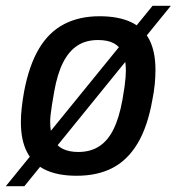

<svg xmlns="http://www.w3.org/2000/svg" viewBox="-44 -594 609 662"><path d="M220 12Q157 12 114.5 -7.5Q72 -27 50 -68Q28 -109 28 -173Q28 -197 31 -223.5Q34 -250 39 -278Q56 -368 90 -425.5Q124 -483 176.5 -510.5Q229 -538 299 -538Q363 -538 406 -518.5Q449 -499 470.5 -458Q492 -417 492 -353Q492 -329 489.5 -303Q487 -277 481 -248Q465 -158 431 -100.5Q397 -43 345 -15.5Q293 12 220 12ZM226 -70Q268 -70 298 -89.5Q328 -109 347.5 -148.5Q367 -188 378 -249Q383 -277 385.5 -295.5Q388 -314 389 -327.5Q390 -341 390 -351Q390 -387 379.5 -410.5Q369 -434 348 -445Q327 -456 294 -456Q252 -456 222.5 -436.5Q193 -417 173.5 -378.5Q154 -340 143 -279Q138 -251 135 -231.5Q132 -212 130.5 -198.5Q129 -185 129 -174Q129 -138 139.5 -115Q150 -92 172 -81Q194 -70 226 -70ZM-24 48 482 -574H545L40 48Z"/></svg>

Font: Archivo SemiCondensed Medium
Style: Italic
Weight: 500
Width: 4
Italic angle: -10°
Designer: Hector Gatti
Foundry: Omnibus-Type
Version: Version 2.001